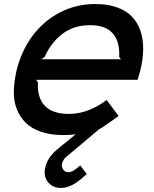

<svg xmlns="http://www.w3.org/2000/svg" viewBox="-20 -660 763 952"><path d="M185.1 -366.2H580.1L570.8 -377.9Q575.2 -452.6 539.6 -493.9Q503.9 -535.2 425.8 -535.2Q347.2 -535.2 290.8 -493.2Q234.4 -451.2 201.2 -377.9ZM675.8 -310.1Q674.3 -304.7 662.1 -264.2H159.2L168 -252Q163.6 -176.8 201.7 -136Q239.7 -95.2 321.8 -95.2Q417 -95.2 508.8 -164.1L567.9 -85Q564.5 -82.5 540.5 -65.2Q516.6 -47.9 497.8 -35.2Q479 -22.5 471.2 -19L308.1 118.2Q293.9 129.4 287.1 151.9Q284.2 168.9 294.2 181.6Q304.2 194.3 320.8 193.8Q336.9 192.4 350.1 182.1Q352.5 182.1 377.9 160.2L410.2 203.1Q403.3 209 392.8 218Q382.3 227.1 374 233.9Q329.1 269.5 286.1 272Q243.7 273.4 219.2 244.4Q194.8 215.3 204.1 171.9Q214.4 123 259.8 84L355 5.9Q329.6 9.8 295.9 9.8Q232.9 9.8 185.1 -6.1Q137.2 -22 108.2 -50.5Q79.1 -79.1 63.2 -119.1Q47.4 -159.2 48.6 -207.3Q49.8 -255.4 62 -310.1Q85.4 -405.8 139.6 -480Q193.8 -554.2 275.1 -597.2Q356.4 -640.1 452.1 -640.1Q513.2 -640.1 559.3 -623.8Q605.5 -607.4 633.8 -578.1Q662.1 -548.8 676.3 -507.6Q690.4 -466.3 689.9 -416.7Q689.5 -367.2 675.8 -310.1Z"/></svg>

Font: Sinkin Sans 500 Medium Italic
Style: Regular
Weight: 500
Italic angle: -112°
Designer: Keith Bates
Foundry: K-Type
Version: Sinkin Sans (version 1.0)  by Keith Bates   •   © 2014   www